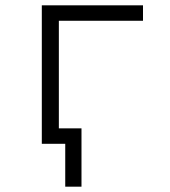

<svg xmlns="http://www.w3.org/2000/svg" viewBox="-20 -540 640 721"><path d="M225 161V0H137V-520H517V-462H201V-58H286V161Z"/></svg>

Font: Iosevka Light Extended
Style: Regular
Weight: 300
Width: 7
Monospace: yes
Designer: Belleve Invis
Foundry: Belleve Invis
Version: Version 32.5.0; ttfautohint (v1.8.4)